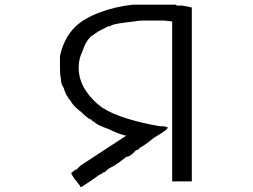

<svg xmlns="http://www.w3.org/2000/svg" viewBox="-20 -750 1056 802"><path d="M617.2 -730.5H699.2H710.9H714.8L718.8 -726.6H742.2L781.2 -718.8V7.8H699.2V-660.2L668 -664.1H613.3Q593.8 -664.1 576.2 -664.1Q558.6 -664.1 539.1 -660.2Q464.8 -652.3 445.3 -644.5Q441.4 -640.6 441.4 -640.6H433.6Q433.6 -640.6 410.2 -628.9L402.3 -625Q386.7 -617.2 377 -609.4Q367.2 -601.6 359.4 -597.7Q335.9 -574.2 324.2 -535.2Q308.6 -503.9 308.6 -468.8Q308.6 -418 335.9 -375Q363.3 -332 406.2 -300.8Q449.2 -273.4 513.7 -253.9Q578.1 -234.4 648.4 -222.7H656.2H664.1L679.7 -218.8Q683.6 -214.8 668 -203.1Q652.3 -191.4 625 -175.8Q570.3 -132.8 562.5 -132.8V-136.7V-132.8Q562.5 -125 554.7 -125L546.9 -121.1Q543 -117.2 535.2 -109.4Q527.3 -101.6 511.7 -93.8V-97.7Q480.5 -74.2 480.5 -74.2L476.6 -70.3L468.8 -66.4Q460.9 -58.6 447.3 -52.7Q433.6 -46.9 421.9 -35.2L418 -31.2Q414.1 -31.2 410.2 -29.3Q406.2 -27.3 410.2 -27.3L394.5 -19.5L367.2 0L320.3 31.2H316.4L312.5 23.4L308.6 19.5L300.8 7.8L293 0Q277.3 -23.4 277.3 -27.3L296.9 -43V-39.1L316.4 -58.6L507.8 -183.6H503.9Q472.7 -191.4 433.6 -210.9Q410.2 -218.8 394.5 -226.6Q378.9 -234.4 371.1 -242.2Q363.3 -246.1 363.3 -246.1V-250Q351.6 -250 320.3 -281.2Q289.1 -304.7 277.3 -324.2Q281.2 -320.3 275.4 -328.1Q269.5 -335.9 265.6 -339.8L261.7 -347.7Q253.9 -355.5 246.1 -382.8Q234.4 -398.4 234.4 -421.9Q230.5 -433.6 230.5 -468.8V-515.6Q246.1 -589.8 293 -636.7Q328.1 -671.9 394.5 -697.3Q460.9 -722.7 535.2 -730.5Z"/></svg>

Font: 和音 by 宁静之雨，公众号njzyshare
Style: Regular
Weight: 400
Designer: Steve Matteson
Foundry: Ascender Corporation
Version: Version 6.00;June 8, 2018;FontCreator 11.0.0.2388 32-bit